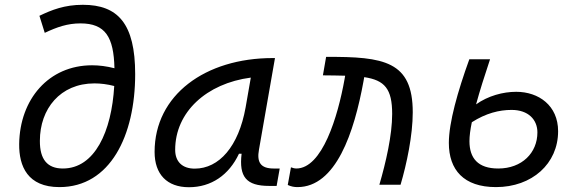

<svg xmlns="http://www.w3.org/2000/svg" viewBox="-20 -762 2384 792"><path d="M225.1 9.8C434.6 9.8 537.6 -202.6 537.6 -456.1C537.6 -664.1 466.8 -742.2 321.8 -742.2C246.1 -742.2 193.4 -721.2 142.6 -696.8L164.6 -626.5C215.3 -650.4 258.3 -665.5 312 -665.5C415 -665.5 449.2 -608.9 452.1 -480.5C419.9 -488.8 389.2 -492.7 359.9 -492.7C180.7 -492.7 61.5 -352.5 59.1 -168C58.1 -75.7 94.2 9.8 225.1 9.8ZM451.2 -407.2C440.4 -219.7 371.1 -66.9 239.3 -66.9C175.3 -66.9 144 -104.5 144.5 -181.2C144.5 -313 228.5 -418 369.6 -418C395 -418 422.9 -414.6 451.2 -407.2Z M759.3 10.3C851.1 10.3 924.3 -39.6 965.8 -127.9H976.6C965.3 -32.2 996.1 4.9 1090.3 4.9H1121.1L1133.8 -66.9H1108.9C1055.2 -66.9 1038.6 -92.3 1048.3 -145L1114.3 -522.5H1105C826.7 -522.5 617.7 -370.1 617.7 -135.3C617.7 -43 668.9 10.3 759.3 10.3ZM783.2 -66.4C732.4 -66.4 702.6 -94.7 702.6 -144C702.6 -299.8 832 -418 1014.6 -441.9L993.2 -319.3C964.4 -157.7 883.8 -66.4 783.2 -66.4Z M1544.9 0H1632.3C1657.7 -85.9 1682.6 -203.6 1682.6 -298.8C1682.6 -509.3 1564.5 -528.8 1325.2 -527.3L1312 -451.2C1346.2 -450.7 1376.5 -450.7 1403.8 -449.7L1401.4 -436C1373.5 -279.8 1309.1 -66.9 1202.1 -66.9C1194.8 -66.9 1192.4 -67.9 1180.2 -71.8L1167 1C1181.6 7.8 1194.3 9.8 1207 9.8C1365.7 9.8 1440.9 -214.8 1479.5 -427.2L1482.4 -443.8C1566.9 -431.2 1597.7 -395.5 1597.7 -292C1597.7 -204.1 1571.8 -92.3 1544.9 0Z M2025.9 9.8C2174.8 9.8 2282.2 -86.9 2282.2 -220.7C2282.2 -326.7 2202.1 -383.3 2109.4 -383.3C2054.7 -383.3 1993.2 -366.7 1943.8 -331.5C1958.5 -385.7 1978.5 -448.7 2001.5 -517.6H1916C1867.7 -384.3 1831.5 -255.9 1831.5 -172.4C1831.5 -61.5 1892.6 9.8 2025.9 9.8ZM1926.3 -257.8C1984.4 -294.9 2039.1 -308.6 2090.3 -308.6C2159.7 -308.6 2196.8 -268.1 2196.8 -215.8C2196.8 -131.8 2133.3 -66.9 2035.2 -66.9C1951.2 -66.9 1916.5 -109.9 1916.5 -179.7C1916.5 -200.7 1919.9 -227.1 1926.3 -257.8Z"/></svg>

Font: Cascadia Code PL SemiLight
Style: Italic
Weight: 350
Italic angle: -10°
Monospace: yes
Designer: Aaron Bell
Foundry: Saja Typeworks
Version: Version 2404.023